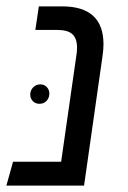

<svg xmlns="http://www.w3.org/2000/svg" viewBox="-26 -583 403 603"><path d="M299 -444Q299 -427 296 -407L238 0H-6L15 -75H166L213 -403Q216 -420 216 -433Q216 -462 201.5 -475.5Q187 -489 153 -489H85L96 -563H169Q299 -563 299 -444ZM129 -289Q129 -301 121 -309.5Q113 -318 101 -318Q87 -318 78 -308.5Q69 -299 69 -286Q69 -274 77 -265.5Q85 -257 98 -257Q112 -257 120.5 -266.5Q129 -276 129 -289Z"/></svg>

Font: FiraGO Book
Style: Italic
Weight: 350
Italic angle: -8°
Designer: bBox Type GmbH
Foundry: bBox Type GmbH
Version: Version 1.001